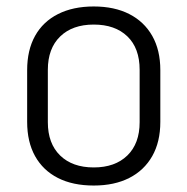

<svg xmlns="http://www.w3.org/2000/svg" viewBox="-20 -567 579 594"><path d="M270 7Q205 7 159 -16.5Q113 -40 88.5 -84Q64 -128 64 -190V-350Q64 -412 88.5 -456Q113 -500 159.5 -523.5Q206 -547 270 -547Q334 -547 380 -523.5Q426 -500 451 -456Q476 -412 476 -350V-190Q476 -128 451 -84Q426 -40 380 -16.5Q334 7 270 7ZM270 -49Q336 -49 374 -86Q412 -123 412 -189V-351Q412 -418 374 -454.5Q336 -491 270 -491Q204 -491 166 -454Q128 -417 128 -351V-189Q128 -123 166 -86Q204 -49 270 -49Z"/></svg>

Font: Pathway Extreme SemiCondensed ExtraLight
Style: Regular
Weight: 250
Width: 4
Version: Version 1.001;gftools[0.9.26]